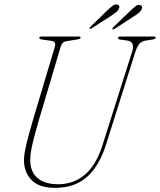

<svg xmlns="http://www.w3.org/2000/svg" viewBox="-20 -872 753 904"><path d="M463.5 -191.5 602 -628.5Q616.5 -676 579.5 -681L546.5 -685.5Q535.5 -687 535.5 -693.5Q535.5 -700 546 -700H706Q713 -700 713 -695.5Q713 -688.5 698.5 -686L666.5 -681Q648 -678 637.2 -666.8Q626.5 -655.5 617.5 -628.5L479 -190.5Q447 -90.5 389.5 -39Q332 12.5 238.5 12.5Q162 12.5 126.5 -26.2Q91 -65 93 -124.5Q93.5 -143.5 99.8 -173Q106 -202.5 115.5 -237Q125 -271.5 134.5 -304.5L238.5 -653Q245 -675.5 223.5 -679.5L177 -686Q165 -687.5 165 -694Q165.5 -700 175 -700H351.5Q359.5 -700 359.5 -695.5Q359.5 -688.5 345.5 -686.5L292.5 -678Q272.5 -675 266 -653L162 -303Q144 -242 133.8 -198.5Q123.5 -155 122.5 -124.5Q120.5 -66 155 -35.2Q189.5 -4.5 254 -4.5Q326.5 -4.5 380 -50Q433.5 -95.5 463.5 -191.5ZM484 -822Q500 -837 511.5 -845.5Q523 -854 533 -850.5Q548 -845 538 -827.5Q533 -819 524 -812.2Q515 -805.5 504 -798L411 -738.5Q404.5 -734 401.5 -738Q401 -741.5 407.5 -747.5ZM591.5 -819Q607 -834.5 618.5 -843Q630 -851.5 640 -848Q655 -842.5 645.5 -825Q640 -816 630.8 -809.2Q621.5 -802.5 611 -795.5L518.5 -735.5Q511 -731 509 -735Q508.5 -738.5 514.5 -745Z"/></svg>

Font: Fraunces 144pt S050 Thin
Style: Italic
Weight: 100
Italic angle: -16°
Version: Version 1.000; ttfautohint (v1.8.3)